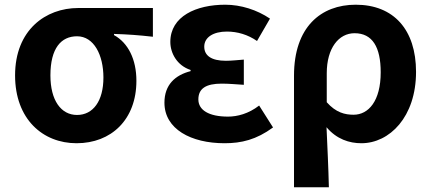

<svg xmlns="http://www.w3.org/2000/svg" viewBox="-20 -594 1833 815"><path d="M305 14C452 14 559 -86 559 -251C559 -342 524 -412 464 -445V-450C524 -448 567 -445 629 -438V-560H312C174 -560 44 -467 44 -274C44 -88 162 14 305 14ZM307 -106C239 -106 194 -168 194 -274C194 -390 240 -440 307 -440C379 -440 419 -360 419 -265C419 -165 375 -106 307 -106Z M933 14C1005 14 1068 -1 1139 -53L1080 -146C1035 -111 987 -99 948 -99C866 -99 822 -127 822 -172C822 -218 854 -239 921 -239C951 -239 983 -236 1015 -234V-341C989 -339 962 -336 939 -336C877 -336 847 -358 847 -396C847 -436 886 -460 943 -460C988 -460 1032 -447 1071 -420L1126 -515C1071 -552 1003 -574 936 -574C813 -574 703 -525 703 -416C703 -369 731 -316 789 -297V-292C723 -275 678 -234 678 -158C678 -46 791 14 933 14Z M1228 201H1376C1374 114 1370 37 1366 -54C1409 -3 1463 14 1514 14C1633 14 1746 -97 1746 -289C1746 -468 1651 -574 1490 -574C1342 -574 1228 -479 1228 -273ZM1481 -107C1444 -107 1406 -116 1367 -160V-283C1367 -390 1418 -453 1485 -453C1561 -453 1596 -394 1596 -287C1596 -165 1544 -107 1481 -107Z"/></svg>

Font: Noto Sans T Chinese Bold
Style: Bold
Weight: 700
Designer: Ryoko NISHIZUKA (kana & ideographs); Paul D. Hunt (Latin, Greek & Cyrillic); Wenlong ZHANG (bopomofo); Sandoll Communica
Foundry: Adobe Systems Incorporated
Version: Version 1.000;PS 1;hotconv 1.0.78;makeotf.lib2.5.61930